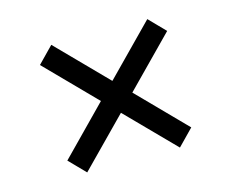

<svg xmlns="http://www.w3.org/2000/svg" viewBox="-71 -642 778 642"><g transform="rotate(-15 318.0 -321.5)"><path d="M157.7 -99.4 103.7 -154.8 263.8 -318.2 98 -487.2 152 -542.6 318.2 -373.2 484.4 -542.6 538.4 -487.2 372.5 -318.2 532.7 -154.8 478.7 -99.4 318.2 -262.8Z"/></g></svg>

Font: Inter UI
Style: Regular
Weight: 400
Designer: Rasmus Andersson
Foundry: rsms
Version: Version 2.2